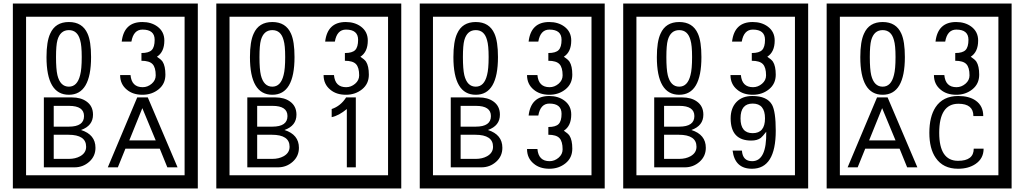

<svg xmlns="http://www.w3.org/2000/svg" viewBox="-20 -980 5815 1090"><path d="M1103 90H53V-960H1103ZM1028 15V-885H128V15ZM497 -656Q497 -442 371 -442Q244 -442 244 -656Q244 -744 265 -789Q294 -855 371 -855Q448 -855 477 -789Q497 -745 497 -656ZM444 -656Q444 -723 435 -752Q420 -809 371 -809Q322 -809 306 -752Q298 -723 298 -656Q298 -587 306 -553Q322 -488 371 -488Q419 -488 435 -554Q444 -587 444 -656ZM919 -556Q919 -504 880.5 -473Q842 -442 789 -442Q734 -442 700 -471Q662 -502 662 -554H721Q727 -485 790 -485Q818 -485 841 -504.5Q864 -524 864 -552Q864 -597 846 -616Q828 -635 783 -635V-679Q825 -679 841.5 -696Q858 -713 858 -754Q858 -812 789 -812Q738 -812 726 -744H671Q684 -855 788 -855Q839 -855 874 -829Q913 -800 913 -750Q913 -685 871 -658Q895 -642 903 -630Q919 -605 919 -556ZM522 -141Q522 -93 486.5 -61.5Q451 -30 403 -30H229V-427H388Q439 -427 471 -404Q508 -378 508 -329Q508 -266 440 -242Q522 -216 522 -141ZM457 -321Q457 -379 372 -379H285V-261H371Q457 -261 457 -321ZM469 -147Q469 -215 368 -215H285V-78H371Q408 -78 435 -93Q469 -112 469 -147ZM988 -30H930L887 -136H692L649 -30H592L759 -427H819ZM864 -183 788 -366 714 -183Z M2258 90H1208V-960H2258ZM2183 15V-885H1283V15ZM1652 -656Q1652 -442 1526 -442Q1399 -442 1399 -656Q1399 -744 1420 -789Q1449 -855 1526 -855Q1603 -855 1632 -789Q1652 -745 1652 -656ZM1599 -656Q1599 -723 1590 -752Q1575 -809 1526 -809Q1477 -809 1461 -752Q1453 -723 1453 -656Q1453 -587 1461 -553Q1477 -488 1526 -488Q1574 -488 1590 -554Q1599 -587 1599 -656ZM2074 -556Q2074 -504 2035.5 -473Q1997 -442 1944 -442Q1889 -442 1855 -471Q1817 -502 1817 -554H1876Q1882 -485 1945 -485Q1973 -485 1996 -504.5Q2019 -524 2019 -552Q2019 -597 2001 -616Q1983 -635 1938 -635V-679Q1980 -679 1996.5 -696Q2013 -713 2013 -754Q2013 -812 1944 -812Q1893 -812 1881 -744H1826Q1839 -855 1943 -855Q1994 -855 2029 -829Q2068 -800 2068 -750Q2068 -685 2026 -658Q2050 -642 2058 -630Q2074 -605 2074 -556ZM1677 -141Q1677 -93 1641.5 -61.5Q1606 -30 1558 -30H1384V-427H1543Q1594 -427 1626 -404Q1663 -378 1663 -329Q1663 -266 1595 -242Q1677 -216 1677 -141ZM1612 -321Q1612 -379 1527 -379H1440V-261H1526Q1612 -261 1612 -321ZM1624 -147Q1624 -215 1523 -215H1440V-78H1526Q1563 -78 1590 -93Q1624 -112 1624 -147ZM2000 -30H1949V-361Q1903 -323 1863 -315V-361Q1914 -378 1945 -427H2000Z M3413 90H2363V-960H3413ZM3338 15V-885H2438V15ZM2807 -656Q2807 -442 2681 -442Q2554 -442 2554 -656Q2554 -744 2575 -789Q2604 -855 2681 -855Q2758 -855 2787 -789Q2807 -745 2807 -656ZM2754 -656Q2754 -723 2745 -752Q2730 -809 2681 -809Q2632 -809 2616 -752Q2608 -723 2608 -656Q2608 -587 2616 -553Q2632 -488 2681 -488Q2729 -488 2745 -554Q2754 -587 2754 -656ZM3229 -556Q3229 -504 3190.5 -473Q3152 -442 3099 -442Q3044 -442 3010 -471Q2972 -502 2972 -554H3031Q3037 -485 3100 -485Q3128 -485 3151 -504.5Q3174 -524 3174 -552Q3174 -597 3156 -616Q3138 -635 3093 -635V-679Q3135 -679 3151.5 -696Q3168 -713 3168 -754Q3168 -812 3099 -812Q3048 -812 3036 -744H2981Q2994 -855 3098 -855Q3149 -855 3184 -829Q3223 -800 3223 -750Q3223 -685 3181 -658Q3205 -642 3213 -630Q3229 -605 3229 -556ZM2832 -141Q2832 -93 2796.5 -61.5Q2761 -30 2713 -30H2539V-427H2698Q2749 -427 2781 -404Q2818 -378 2818 -329Q2818 -266 2750 -242Q2832 -216 2832 -141ZM2767 -321Q2767 -379 2682 -379H2595V-261H2681Q2767 -261 2767 -321ZM2779 -147Q2779 -215 2678 -215H2595V-78H2681Q2718 -78 2745 -93Q2779 -112 2779 -147ZM3229 -136Q3229 -84 3190.5 -53Q3152 -22 3099 -22Q3044 -22 3010 -51Q2972 -82 2972 -134H3031Q3037 -65 3100 -65Q3128 -65 3151 -84.5Q3174 -104 3174 -132Q3174 -177 3156 -196Q3138 -215 3093 -215V-259Q3135 -259 3151.5 -276Q3168 -293 3168 -334Q3168 -392 3099 -392Q3048 -392 3036 -324H2981Q2994 -435 3098 -435Q3149 -435 3184 -409Q3223 -380 3223 -330Q3223 -265 3181 -238Q3205 -222 3213 -210Q3229 -185 3229 -136Z M4568 90H3518V-960H4568ZM4493 15V-885H3593V15ZM3962 -656Q3962 -442 3836 -442Q3709 -442 3709 -656Q3709 -744 3730 -789Q3759 -855 3836 -855Q3913 -855 3942 -789Q3962 -745 3962 -656ZM3909 -656Q3909 -723 3900 -752Q3885 -809 3836 -809Q3787 -809 3771 -752Q3763 -723 3763 -656Q3763 -587 3771 -553Q3787 -488 3836 -488Q3884 -488 3900 -554Q3909 -587 3909 -656ZM4384 -556Q4384 -504 4345.5 -473Q4307 -442 4254 -442Q4199 -442 4165 -471Q4127 -502 4127 -554H4186Q4192 -485 4255 -485Q4283 -485 4306 -504.5Q4329 -524 4329 -552Q4329 -597 4311 -616Q4293 -635 4248 -635V-679Q4290 -679 4306.5 -696Q4323 -713 4323 -754Q4323 -812 4254 -812Q4203 -812 4191 -744H4136Q4149 -855 4253 -855Q4304 -855 4339 -829Q4378 -800 4378 -750Q4378 -685 4336 -658Q4360 -642 4368 -630Q4384 -605 4384 -556ZM3987 -141Q3987 -93 3951.5 -61.5Q3916 -30 3868 -30H3694V-427H3853Q3904 -427 3936 -404Q3973 -378 3973 -329Q3973 -266 3905 -242Q3987 -216 3987 -141ZM3922 -321Q3922 -379 3837 -379H3750V-261H3836Q3922 -261 3922 -321ZM3934 -147Q3934 -215 3833 -215H3750V-78H3836Q3873 -78 3900 -93Q3934 -112 3934 -147ZM4384 -238Q4384 -22 4249 -22Q4152 -22 4139 -125H4192Q4196 -65 4250 -65Q4333 -65 4330 -232Q4309 -205 4299 -197Q4279 -182 4245 -182Q4128 -182 4128 -308Q4128 -366 4160.5 -400.5Q4193 -435 4251 -435Q4335 -435 4363 -385Q4384 -346 4384 -238ZM4323 -308Q4323 -392 4253 -392Q4184 -392 4184 -308Q4184 -224 4253 -224Q4323 -224 4323 -308Z M5723 90H4673V-960H5723ZM5648 15V-885H4748V15ZM5117 -656Q5117 -442 4991 -442Q4864 -442 4864 -656Q4864 -744 4885 -789Q4914 -855 4991 -855Q5068 -855 5097 -789Q5117 -745 5117 -656ZM5064 -656Q5064 -723 5055 -752Q5040 -809 4991 -809Q4942 -809 4926 -752Q4918 -723 4918 -656Q4918 -587 4926 -553Q4942 -488 4991 -488Q5039 -488 5055 -554Q5064 -587 5064 -656ZM5539 -556Q5539 -504 5500.5 -473Q5462 -442 5409 -442Q5354 -442 5320 -471Q5282 -502 5282 -554H5341Q5347 -485 5410 -485Q5438 -485 5461 -504.5Q5484 -524 5484 -552Q5484 -597 5466 -616Q5448 -635 5403 -635V-679Q5445 -679 5461.5 -696Q5478 -713 5478 -754Q5478 -812 5409 -812Q5358 -812 5346 -744H5291Q5304 -855 5408 -855Q5459 -855 5494 -829Q5533 -800 5533 -750Q5533 -685 5491 -658Q5515 -642 5523 -630Q5539 -605 5539 -556ZM5188 -30H5130L5087 -136H4892L4849 -30H4792L4959 -427H5019ZM5064 -183 4988 -366 4914 -183ZM5564 -136Q5564 -80 5518 -49Q5478 -22 5419 -22Q5334 -22 5292 -84Q5256 -136 5256 -226Q5256 -317 5291 -371Q5333 -435 5420 -435Q5482 -435 5519 -409Q5562 -379 5562 -321H5506Q5506 -391 5421 -391Q5312 -391 5312 -226Q5312 -67 5419 -67Q5508 -67 5508 -136Z"/></svg>

Font: Unicode BMP Fallback SIL
Style: Regular
Weight: 400
Foundry: NRSI, SIL International
Version: Version 5.1 Based on Unicode 5.1